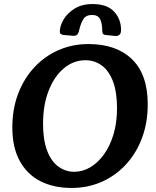

<svg xmlns="http://www.w3.org/2000/svg" viewBox="-20 -914 770 950"><path d="M334 16Q246 16 180 -17.5Q114 -51 77.5 -118Q41 -185 41 -283Q41 -374 69.5 -449.5Q98 -525 149.5 -580.5Q201 -636 269.5 -666Q338 -696 418 -696Q556 -696 633.5 -620.5Q711 -545 711 -398Q711 -307 682.5 -231Q654 -155 602.5 -99.5Q551 -44 482.5 -14Q414 16 334 16ZM347 -64Q389 -64 427 -86.5Q465 -109 495 -151Q525 -193 542 -250.5Q559 -308 559 -378Q559 -459 539 -511.5Q519 -564 483.5 -590Q448 -616 403 -616Q344 -616 296.5 -576.5Q249 -537 221 -466Q193 -395 193 -302Q193 -222 213 -169Q233 -116 268.5 -90Q304 -64 347 -64ZM438 -894Q510 -894 544.5 -856.5Q579 -819 579 -766Q579 -748 570.5 -741.5Q562 -735 551 -736L502 -741Q493 -742 489.5 -747Q486 -752 486 -759Q486 -798 475.5 -819Q465 -840 435 -840Q406 -840 393 -820Q380 -800 372 -766Q368 -747 361 -741.5Q354 -736 340 -737L295 -741Q287 -742 281.5 -745.5Q276 -749 276 -758Q276 -785 294 -816.5Q312 -848 348.5 -871Q385 -894 438 -894Z"/></svg>

Font: Alkatra Medium
Style: Regular
Weight: 500
Designer: Suman Bhandary
Version: Version 1.100;gftools[0.9.22]